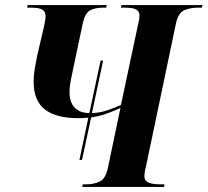

<svg xmlns="http://www.w3.org/2000/svg" viewBox="-20 -734 815 754"><path d="M303 0 305 -10H318Q348 -10 371.5 -21Q395 -32 404 -76L453 -310Q429 -299 401 -288.5Q373 -278 338 -273L302 -106H292L327 -272Q307 -270 285 -270Q201 -270 156.5 -304Q112 -338 112 -414Q112 -437 116 -461Q120 -485 126 -515L154 -635Q159 -659 159 -670Q159 -689 146 -696.5Q133 -704 98 -704H87L88 -714H399L397 -704H385Q354 -704 334 -693.5Q314 -683 305 -642L268 -467Q264 -449 258.5 -421Q253 -393 253 -374Q253 -331 274 -310.5Q295 -290 331 -290L375 -496H385L341 -290Q371 -291 399 -300Q427 -309 455 -322L522 -637Q528 -661 528 -672Q528 -689 515 -696.5Q502 -704 468 -704H455L457 -714H775L773 -704H760Q726 -704 703 -693.5Q680 -683 671 -642L553 -79Q549 -64 548 -55.5Q547 -47 547 -42Q547 -25 562 -17.5Q577 -10 614 -10H626L624 0Z"/></svg>

Font: Noto Serif Display SemiCondensed
Style: Bold Italic
Weight: 700
Width: 4
Italic angle: -12°
Designer: Monotype Design Team
Foundry: Monotype Imaging Inc.
Version: Version 2.009